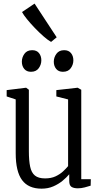

<svg xmlns="http://www.w3.org/2000/svg" viewBox="-20 -1064 562 1094"><path d="M423.5 9Q400.5 9 387.5 0.8Q374.5 -7.5 374.5 -33V-71Q359.5 -53 336.5 -34Q313.5 -15 283.5 -2Q253.5 11 217 11Q142 11 105.8 -37.8Q69.5 -86.5 69.5 -191V-497.5L18 -514.5V-550.5L127.5 -564H129L144.5 -552.5V-202.5Q144.5 -149 151.8 -114.5Q159 -80 179 -63.8Q199 -47.5 236.5 -47.5Q271.5 -47.5 296.5 -59.2Q321.5 -71 339 -87.2Q356.5 -103.5 368 -117.5V-497.5L301 -514.5V-550.5L421 -564H423L443 -552.5V-43H497.5L496.5 -6Q482 -1.5 462.5 3.8Q443 9 423.5 9ZM156 -655Q131.5 -655 118 -671.5Q104.5 -688 104.5 -712.5Q104.5 -737 119.2 -757.5Q134 -778 163 -778H164Q189 -778 202.2 -761.5Q215.5 -745 215.5 -720.5Q215.5 -696 200.8 -675.5Q186 -655 157 -655ZM338 -655Q313.5 -655 300 -671.5Q286.5 -688 286.5 -712.5Q286.5 -737 301.5 -757.5Q316.5 -778 345 -778H346Q371 -778 384.5 -761.5Q398 -745 398 -720.5Q398 -696 383.2 -675.5Q368.5 -655 339 -655ZM270.5 -825.5Q252.5 -835.5 228 -857Q203.5 -878.5 178.5 -904.5Q153.5 -930.5 133.8 -954.8Q114 -979 105.5 -995.5L177 -1043.5L303 -851.5L271.5 -825.5Z"/></svg>

Font: Merriweather 24pt SemiCondensed Light
Style: Regular
Weight: 300
Width: 4
Designer: Eben Sorkin
Foundry: Eben Sorkin
Version: Version 2.100